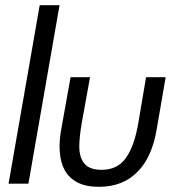

<svg xmlns="http://www.w3.org/2000/svg" viewBox="-20 -708 667 740"><path d="M89.5 0H13L133 -688H209.5Z M361.5 12Q311 12 278.8 -4.8Q246.5 -21.5 229.8 -51.5Q213 -81.5 210.5 -123L209.5 -141Q209.5 -175.5 217 -215L252 -410.5H327L294.5 -230.5Q286.5 -183.5 285.5 -145.5Q285.5 -87 319 -65.5Q338 -53.5 372 -53.5Q433.5 -53.5 466 -100.2Q498.5 -147 513.2 -234.8Q528 -322.5 543 -410.5H618.5L584 -210.5Q566.5 -105 513.5 -49.5Q456.5 12 361.5 12Z"/></svg>

Font: Lucymar Sans
Style: Italic
Weight: 400
Italic angle: -10°
Foundry: The League of Moveable Type (original font) / Main changes by Cristiano Sobral with portions from Mirco Monsees
Version: Version 2.00;August 30, 2020;FontCreator 13.0.0.2681 64-bit